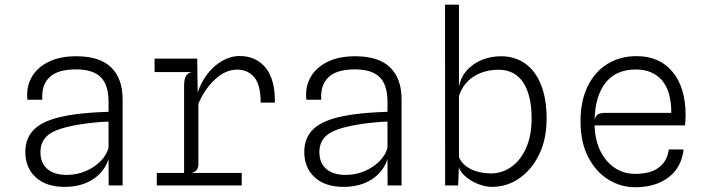

<svg xmlns="http://www.w3.org/2000/svg" viewBox="-20 -798 3040 826"><path d="M258.5 6Q178.5 6 133.8 -35.2Q89 -76.5 89 -144.5Q89 -206 129 -243.5Q169 -281 257.5 -298.5Q279.5 -303 305.8 -306.5Q332 -310 366.5 -312.8Q401 -315.5 447 -317V-359Q447 -433 413.2 -466.2Q379.5 -499.5 307.5 -499.5Q228 -499.5 192.8 -465.5Q157.5 -431.5 162 -369H98Q92 -422.5 115.5 -464.8Q139 -507 188 -531.5Q237 -556 308 -556Q409.5 -556 458.5 -507.8Q507.5 -459.5 507.5 -371.5V0H447.5L447 -113.5Q435 -76.5 408.5 -49.8Q382 -23 344 -8.5Q306 6 258.5 6ZM266 -45.5Q310 -45.5 347.8 -61.5Q385.5 -77.5 412 -104Q438.5 -130.5 447 -162V-275Q410 -273.5 378 -270Q346 -266.5 319.2 -262Q292.5 -257.5 272 -252.5Q206 -237 180 -210.8Q154 -184.5 154 -144Q154 -97 183.2 -71.5Q212.5 -46 266 -45.5Z M654.5 0V-54H772V-426.5Q772 -458 780 -471Q788 -484 804.5 -488H645V-546H828.5L830.5 -400Q845 -444.5 872.5 -480Q900 -515.5 936 -536.2Q972 -557 1011 -557Q1081.5 -557 1122.8 -506.5Q1164 -456 1162.5 -356.5H1101.5Q1101 -434.5 1073.2 -466.5Q1045.5 -498.5 1000.5 -498.5Q950.5 -498.5 905.8 -457.2Q861 -416 833.5 -352V-91Q833.5 -78.5 827.2 -68.2Q821 -58 803.5 -54H1020V0Z M1458.5 6Q1378.5 6 1333.8 -35.2Q1289 -76.5 1289 -144.5Q1289 -206 1329 -243.5Q1369 -281 1457.5 -298.5Q1479.5 -303 1505.8 -306.5Q1532 -310 1566.5 -312.8Q1601 -315.5 1647 -317V-359Q1647 -433 1613.2 -466.2Q1579.5 -499.5 1507.5 -499.5Q1428 -499.5 1392.8 -465.5Q1357.5 -431.5 1362 -369H1298Q1292 -422.5 1315.5 -464.8Q1339 -507 1388 -531.5Q1437 -556 1508 -556Q1609.5 -556 1658.5 -507.8Q1707.5 -459.5 1707.5 -371.5V0H1647.5L1647 -113.5Q1635 -76.5 1608.5 -49.8Q1582 -23 1544 -8.5Q1506 6 1458.5 6ZM1466 -45.5Q1510 -45.5 1547.8 -61.5Q1585.5 -77.5 1612 -104Q1638.5 -130.5 1647 -162V-275Q1610 -273.5 1578 -270Q1546 -266.5 1519.2 -262Q1492.5 -257.5 1472 -252.5Q1406 -237 1380 -210.8Q1354 -184.5 1354 -144Q1354 -97 1383.2 -71.5Q1412.5 -46 1466 -45.5Z M2096.5 6Q2068.5 6 2035.8 -6.8Q2003 -19.5 1978 -43Q1961.5 -58.5 1954 -77L1951 0H1895L1894.5 -778H1954.5V-424.5Q1962.5 -467 1989.2 -496.2Q2016 -525.5 2054.5 -540.8Q2093 -556 2135 -556Q2195 -556 2239.2 -524.8Q2283.5 -493.5 2307.5 -433.5Q2331.5 -373.5 2331.5 -287.5Q2331.5 -198.5 2299 -132.5Q2266.5 -66.5 2213.2 -30.2Q2160 6 2096.5 6ZM1954.5 -121.5Q1965 -97.5 1986.5 -82Q2008 -66.5 2035.8 -59.2Q2063.5 -52 2092.5 -52Q2140 -52 2179.8 -80Q2219.5 -108 2243.2 -161Q2267 -214 2267 -289Q2267 -388.5 2230.8 -443.2Q2194.5 -498 2124.5 -498Q2086.5 -498 2052.2 -485.8Q2018 -473.5 1992.5 -448.5Q1967 -423.5 1954.5 -385Z M2712 7.5Q2651 7.5 2597.5 -25.2Q2544 -58 2510.8 -121.5Q2477.5 -185 2477.5 -276.5Q2477.5 -363.5 2508 -426.2Q2538.5 -489 2593 -522.8Q2647.5 -556.5 2719 -556.5Q2817.5 -556.5 2873.5 -488.8Q2929.5 -421 2929.5 -303Q2929.5 -288.5 2928.5 -276.5L2927 -258.5H2538Q2540 -194 2563.5 -147.2Q2587 -100.5 2625.8 -75.2Q2664.5 -50 2712 -50Q2779.5 -50 2815.5 -78.2Q2851.5 -106.5 2857 -155H2920.5Q2916 -106.5 2889.8 -69.8Q2863.5 -33 2818.2 -12.8Q2773 7.5 2712 7.5ZM2538 -281.5Q2542 -301 2554 -306.8Q2566 -312.5 2584 -312.5H2868Q2868 -406 2827.8 -452.5Q2787.5 -499 2715.5 -499Q2629.5 -499 2584.8 -441.5Q2540 -384 2538 -281.5Z"/></svg>

Font: Spline Sans Mono Light
Style: Regular
Weight: 300
Monospace: yes
Version: Version 1.004